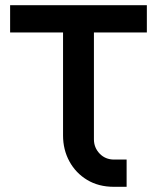

<svg xmlns="http://www.w3.org/2000/svg" viewBox="-20 -720 605 740"><path d="M419 0Q360 0 316 -26.5Q272 -53 247.5 -98Q223 -143 223 -198V-595H19V-700H546V-595H342V-183Q342 -151 364 -128Q386 -105 420 -105H468V0Z"/></svg>

Font: MuseoModerno Thin Medium
Style: Regular
Weight: 500
Version: Version 1.003